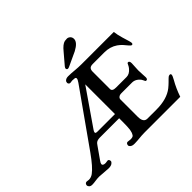

<svg xmlns="http://www.w3.org/2000/svg" viewBox="-330 -1267 1558 1558"><g transform="rotate(-45 449.0 -488.0)"><path d="M0 0ZM106.9 0 5.4 -7.3Q-18.1 -7.3 -40.5 -3.7Q-63 0 -81.1 0Q-99.1 0 -108.2 -9.3Q-117.2 -18.6 -117.2 -27.1Q-117.2 -35.6 -111.8 -43.2Q-106.4 -50.8 -95.2 -50.8L-72.3 -47.9Q-46.4 -47.9 -23.4 -64.5Q22.5 -98.1 91.8 -195.8L423.8 -665Q439.9 -688 439.9 -698.7Q439.9 -709.5 428.2 -711.4Q416.5 -713.4 401.4 -713.4L377 -710.4Q368.2 -710.4 363.3 -716.8Q358.4 -723.1 358.4 -729.2Q358.4 -735.4 360.6 -740.7Q362.8 -746.1 368.2 -750.5Q380.4 -761.2 402.3 -761.2Q424.3 -761.2 439.9 -760Q455.6 -758.8 471.7 -757.3Q513.7 -753.4 548.8 -753.4H918.5Q923.3 -714.8 936 -672.4L954.1 -612.3Q959 -594.7 959 -588.4Q959 -574.2 948.2 -574.2Q939.5 -574.2 926.8 -590.1Q914.1 -606 897.7 -624.3Q881.3 -642.6 860.4 -657.2Q812 -690.4 746.6 -690.4H614.7Q588.9 -690.4 579.1 -679.2Q569.3 -668 569.3 -647V-447.3Q569.3 -421.4 611.8 -421.4H733.4Q767.1 -421.4 795.4 -455.6Q805.2 -467.3 810.1 -478.8Q814.9 -490.2 817.9 -494.1Q820.8 -498 826.7 -498Q842.3 -498 842.3 -470.7L838.4 -392.1Q838.4 -370.1 840.3 -350.6V-347.7Q842.3 -332 842.3 -309.8Q842.3 -287.6 826.7 -287.6Q820.8 -287.6 818.1 -291.5Q815.4 -295.4 810.5 -306.9Q805.7 -318.4 795.7 -329.1Q785.6 -339.8 774.4 -346.7Q754.9 -358.4 733.4 -358.4H611.3Q591.3 -358.4 580.3 -349.6Q569.3 -340.8 569.3 -328.1V-128.9Q569.3 -63 614.7 -63H717.3Q838.4 -63 907.2 -117.2Q927.2 -133.3 944.3 -150.4L962.9 -168.9Q979 -185.1 984.9 -186Q990.7 -187 993.7 -187.5Q1005.4 -187.5 1005.4 -176Q1005.4 -164.6 987.3 -132.8Q953.1 -73.7 927.7 0H520Q501 0 486.3 1L429.7 5.9Q414.6 7.3 398.2 7.3Q381.8 7.3 373 4.2Q364.3 1 358.9 -3.4Q349.1 -11.2 349.1 -20.5Q349.1 -29.8 354 -36.9Q358.9 -43.9 367.7 -43.9L399.4 -40.5Q426.3 -40.5 433.6 -52.5Q440.9 -64.5 444.3 -74.5Q447.8 -84.5 450.2 -99.1Q454.1 -127 454.1 -186V-227.5H232.9Q198.7 -227.5 184.1 -210Q179.2 -204.1 173.8 -196.3L102.1 -94.2Q88.9 -75.7 88.4 -65.9Q88.4 -47.9 120.1 -47.9L145 -51.3Q152.3 -51.3 156.7 -45.4Q161.1 -39.6 161.1 -29.8Q161.1 -20 147.5 -10Q133.8 0 106.9 0ZM254.9 -275.4H454.1V-616.7L241.7 -309.1Q231.4 -294.9 231.4 -285.2Q231.4 -275.4 254.9 -275.4ZM468.8 -813Q453.1 -805.2 445.8 -805.2Q438.5 -805.2 435.1 -810.1Q431.6 -814.9 431.6 -819.3Q431.6 -825.7 439.9 -836.9L517.6 -928.2Q555.7 -975.6 585.9 -982.4Q596.2 -984.4 610.8 -984.4Q625.5 -984.4 638.2 -972.9Q650.9 -961.4 650.9 -941.4Q650.9 -902.3 584 -866.7Z"/></g></svg>

Font: Stoke
Style: Regular
Weight: 400
Designer: Nicole Fally
Foundry: Nicole Fally
Version: Version 1.002